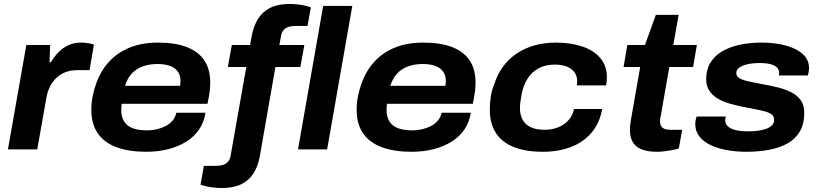

<svg xmlns="http://www.w3.org/2000/svg" viewBox="-20 -754 4137 969"><path d="M20 0 113 -527H233L230 -440H237Q253 -468 275 -490.5Q297 -513 325.5 -526Q354 -539 388 -539Q408 -539 425 -536Q442 -533 454 -529L432 -400H372Q337 -400 310 -389.5Q283 -379 263 -359.5Q243 -340 230.5 -313.5Q218 -287 213 -254L168 0Z M718 12Q630 12 568 -11Q506 -34 473.5 -81Q441 -128 441 -200Q441 -235 447.5 -267.5Q454 -300 464 -328Q486 -393 528.5 -440.5Q571 -488 633.5 -513.5Q696 -539 777 -539Q864 -539 922.5 -516.5Q981 -494 1011 -449.5Q1041 -405 1041 -337Q1041 -320 1038.5 -295.5Q1036 -271 1027 -230H594Q593 -222 592.5 -214Q592 -206 592 -199Q592 -163 607 -140Q622 -117 651 -106.5Q680 -96 723 -96Q747 -96 771 -101.5Q795 -107 815.5 -117.5Q836 -128 850.5 -145Q865 -162 870 -185H1017Q1010 -138 985.5 -101.5Q961 -65 921.5 -40Q882 -15 830.5 -1.5Q779 12 718 12ZM611 -321H889Q890 -328 890.5 -334Q891 -340 891 -345Q891 -375 876.5 -394Q862 -413 836 -422Q810 -431 776 -431Q733 -431 699.5 -418.5Q666 -406 644 -381.5Q622 -357 611 -321Z M1100 195Q1083 195 1063 193Q1043 191 1024.5 187Q1006 183 992 178L1009 83H1068Q1104 83 1122 70.5Q1140 58 1144 31L1223 -416H1130L1150 -527H1242L1251 -575Q1260 -624 1283 -660Q1306 -696 1345 -715Q1384 -734 1441 -734Q1460 -734 1479.5 -732Q1499 -730 1517.5 -726Q1536 -722 1549 -717L1532 -623H1474Q1438 -623 1420 -610.5Q1402 -598 1398 -571L1390 -527H1516L1496 -416H1370L1291 36Q1282 86 1259 121.5Q1236 157 1197 176Q1158 195 1100 195ZM1484 0 1611 -724H1758L1631 0Z M2057 12Q1969 12 1907 -11Q1845 -34 1812.5 -81Q1780 -128 1780 -200Q1780 -235 1786.5 -267.5Q1793 -300 1803 -328Q1825 -393 1867.5 -440.5Q1910 -488 1972.5 -513.5Q2035 -539 2116 -539Q2203 -539 2261.5 -516.5Q2320 -494 2350 -449.5Q2380 -405 2380 -337Q2380 -320 2377.5 -295.5Q2375 -271 2366 -230H1933Q1932 -222 1931.5 -214Q1931 -206 1931 -199Q1931 -163 1946 -140Q1961 -117 1990 -106.5Q2019 -96 2062 -96Q2086 -96 2110 -101.5Q2134 -107 2154.5 -117.5Q2175 -128 2189.5 -145Q2204 -162 2209 -185H2356Q2349 -138 2324.5 -101.5Q2300 -65 2260.5 -40Q2221 -15 2169.5 -1.5Q2118 12 2057 12ZM1950 -321H2228Q2229 -328 2229.5 -334Q2230 -340 2230 -345Q2230 -375 2215.5 -394Q2201 -413 2175 -422Q2149 -431 2115 -431Q2072 -431 2038.5 -418.5Q2005 -406 1983 -381.5Q1961 -357 1950 -321Z M2720 12Q2634 12 2574 -11.5Q2514 -35 2483 -82.5Q2452 -130 2452 -201Q2452 -237 2457.5 -269.5Q2463 -302 2475 -331Q2491 -380 2519 -418Q2547 -456 2586.5 -483Q2626 -510 2676 -524.5Q2726 -539 2786 -539Q2862 -539 2920 -519Q2978 -499 3010.5 -460Q3043 -421 3043 -364Q3043 -354 3042 -344Q3041 -334 3039 -323H2891Q2892 -328 2892.5 -333Q2893 -338 2893 -344Q2893 -370 2879.5 -389Q2866 -408 2840.5 -418Q2815 -428 2781 -428Q2733 -428 2698.5 -409.5Q2664 -391 2642.5 -357Q2621 -323 2612 -276Q2610 -261 2608 -249.5Q2606 -238 2605 -229Q2604 -220 2604 -209Q2604 -174 2618 -149Q2632 -124 2659.5 -111.5Q2687 -99 2728 -99Q2767 -99 2798.5 -112Q2830 -125 2850.5 -149Q2871 -173 2877 -204H3019Q3007 -133 2965.5 -84.5Q2924 -36 2861 -12Q2798 12 2720 12Z M3297 12Q3249 12 3218.5 0Q3188 -12 3173.5 -37Q3159 -62 3159 -99Q3159 -110 3160.5 -123.5Q3162 -137 3165 -154L3211 -416H3127L3146 -527H3235L3290 -679H3405L3378 -527H3497L3478 -416H3358L3315 -170Q3313 -164 3312 -155Q3311 -146 3311 -141Q3311 -121 3323 -110Q3335 -99 3364 -99H3423L3406 -5Q3393 0 3373 3.5Q3353 7 3333 9.5Q3313 12 3297 12Z M3748 12Q3692 12 3645 3Q3598 -6 3563 -23.5Q3528 -41 3508.5 -67Q3489 -93 3489 -127Q3489 -138 3491 -148Q3493 -158 3496 -166H3643Q3642 -162 3641 -157Q3640 -152 3640 -148Q3640 -127 3655.5 -114.5Q3671 -102 3697 -96.5Q3723 -91 3753 -91Q3776 -91 3799.5 -93.5Q3823 -96 3843 -102.5Q3863 -109 3875 -120.5Q3887 -132 3887 -150Q3887 -167 3874.5 -176.5Q3862 -186 3839.5 -192Q3817 -198 3788 -203.5Q3759 -209 3724 -216Q3689 -223 3656.5 -233Q3624 -243 3599 -258.5Q3574 -274 3559 -297.5Q3544 -321 3544 -354Q3544 -402 3565 -437Q3586 -472 3624 -494.5Q3662 -517 3713 -528Q3764 -539 3824 -539Q3875 -539 3918.5 -530.5Q3962 -522 3994.5 -506Q4027 -490 4045 -466.5Q4063 -443 4063 -411Q4063 -400 4061 -389.5Q4059 -379 4057 -373H3911Q3912 -378 3912 -381.5Q3912 -385 3912 -387Q3912 -404 3899.5 -415Q3887 -426 3865.5 -431Q3844 -436 3816 -436Q3798 -436 3777.5 -434Q3757 -432 3738.5 -426Q3720 -420 3708 -410Q3696 -400 3696 -385Q3696 -367 3716 -357Q3736 -347 3769 -341Q3802 -335 3839 -327Q3874 -321 3909 -312Q3944 -303 3974 -288Q4004 -273 4021.5 -248Q4039 -223 4039 -185Q4039 -129 4017 -91Q3995 -53 3955 -30.5Q3915 -8 3862 2Q3809 12 3748 12Z"/></svg>

Font: Archivo SemiExpanded
Style: Bold Italic
Weight: 700
Width: 6
Italic angle: -10°
Designer: Hector Gatti
Foundry: Omnibus-Type
Version: Version 2.001